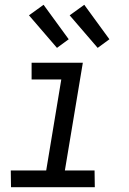

<svg xmlns="http://www.w3.org/2000/svg" viewBox="-20 -782 540 802"><path d="M376 0H26L25 -70H173L236 -450H112V-520H326L251 -70H375ZM388 -582 271 -718 332 -762 437 -618ZM218 -582 101 -718 162 -762 267 -618Z"/></svg>

Font: Iosevka Oblique
Style: Regular
Weight: 400
Italic angle: -9°
Monospace: yes
Designer: Belleve Invis
Foundry: Belleve Invis
Version: Version 32.5.0; ttfautohint (v1.8.4)